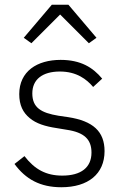

<svg xmlns="http://www.w3.org/2000/svg" viewBox="-20 -776 517 808"><path d="M238 12C149 12 88 -22 41 -86L83 -119C126 -63 174 -37 242 -37C321 -37 365 -71 365 -134C365 -189 335 -219 260 -230L218 -237C171 -244 132 -256 105 -279C77 -302 61 -333 61 -380C61 -428 80 -464 111 -488C142 -512 186 -524 235 -524C320 -524 371 -492 410 -445L372 -410C345 -442 303 -475 232 -475C159 -475 116 -442 116 -383C116 -323 153 -301 226 -289L267 -283C371 -267 420 -223 420 -140C420 -44 351 12 238 12ZM268 -756 386 -617 354 -594 233 -715 112 -594 80 -617 198 -756Z"/></svg>

Font: Plexus Sans Light
Style: Regular
Weight: 300
Version: Version 2.001;PS 002.001;hotconv 1.0.70;makeotf.lib2.5.58329